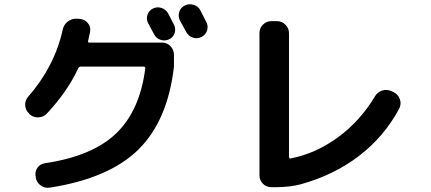

<svg xmlns="http://www.w3.org/2000/svg" viewBox="-20 -852 2040 908"><path d="M775.4 -788.1Q780.3 -779.3 789.1 -761.7Q797.9 -744.1 802.7 -735.4Q812.5 -715.8 805.7 -695.3Q798.8 -674.8 779.3 -666Q760.7 -657.2 739.7 -663.6Q718.8 -669.9 709 -689.5Q704.1 -698.2 694.8 -715.8Q685.5 -733.4 680.7 -742.2Q670.9 -760.7 677.2 -781.2Q683.6 -801.8 703.1 -811.5Q722.7 -821.3 743.7 -814.5Q764.6 -807.6 775.4 -788.1ZM860.4 -701.2Q851.6 -718.8 831.1 -754.9Q821.3 -774.4 827.6 -795.4Q834 -816.4 854 -826.2Q874 -835.9 896 -829.1Q918 -822.3 927.7 -802.7Q932.6 -793 942.4 -773.9Q952.1 -754.9 956.1 -747.1Q965.8 -727.5 959 -707Q952.1 -686.5 932.1 -676.8Q912.1 -667 891.6 -674.3Q871.1 -681.6 860.4 -701.2ZM120.1 -311.5 117.2 -315.4Q100.6 -331.1 99.1 -354Q97.7 -377 113.3 -394.5Q238.3 -538.1 276.4 -710.9Q281.2 -735.4 300.3 -750Q319.3 -764.6 342.8 -763.7L357.4 -762.7Q380.9 -760.7 395.5 -742.7Q410.2 -724.6 406.2 -703.1Q400.4 -672.9 396.5 -658.2Q394.5 -650.4 403.3 -650.4H747.1Q770.5 -650.4 786.6 -633.3Q802.7 -616.2 802.7 -592.8V-537.1Q773.4 -282.2 635.3 -145.5Q497.1 -8.8 216.8 35.2Q192.4 39.1 172.9 25.4Q153.3 11.7 149.4 -11.7L148.4 -17.6Q144.5 -40 156.7 -58.1Q168.9 -76.2 192.4 -80.1Q417 -113.3 529.3 -221.2Q641.6 -329.1 667 -528.3Q668 -531.2 665.5 -534.2Q663.1 -537.1 660.2 -537.1H365.2H362.3Q354.5 -537.1 350.6 -530.3Q299.8 -419.9 201.2 -314.5Q185.5 -297.9 161.6 -296.9Q137.7 -295.9 120.1 -311.5Z M1262.7 33.2Q1239.3 33.2 1223.1 16.6Q1207 0 1207 -23.4V-695.3Q1207 -718.8 1223.6 -735.4Q1240.2 -752 1262.7 -752H1290Q1313.5 -752 1330.1 -734.9Q1346.7 -717.8 1346.7 -695.3V-111.3Q1346.7 -108.4 1348.6 -105Q1350.6 -101.6 1353.5 -102.5Q1471.7 -125 1577.6 -202.1Q1683.6 -279.3 1753.9 -397.5Q1765.6 -417 1787.6 -423.8Q1809.6 -430.7 1831.1 -420.9L1841.8 -416Q1863.3 -405.3 1871.1 -382.8Q1878.9 -360.4 1868.2 -338.9Q1797.9 -207 1679.2 -115.7Q1560.5 -24.4 1402.3 19.5Q1355.5 32.2 1290 33.2Z"/></svg>

Font: Rounded Mgen+ 2m bold
Style: Bold
Weight: 700
Designer: [Source Han Sans]
Ryoko NISHIZUKA  (kana & ideographs); Paul D. Hunt (Latin, Greek & Cyrillic); Wenlong ZHANG  (bopomofo
Version: Version 1.059.20150602